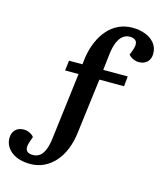

<svg xmlns="http://www.w3.org/2000/svg" viewBox="-188 -815 946 1105"><g transform="rotate(15 285.5 -262.0)"><path d="M98 139Q122 139 139.5 125.5Q157 112 168 83.5Q179 55 184 10L232 -379H152L159 -439H239L244 -480Q252 -533 271 -576.5Q290 -620 318 -651.5Q346 -683 383 -700Q420 -717 464 -717Q507 -717 541.5 -703.5Q576 -690 596.5 -664.5Q617 -639 617 -603Q617 -573 599 -554Q581 -535 548 -535Q531 -535 514 -543Q497 -551 487 -563L499 -595Q511 -629 501.5 -646Q492 -663 462 -663Q439 -663 421 -649Q403 -635 391 -606.5Q379 -578 374 -534L363 -439H509L503 -379H356L314 -45Q307 7 289 50.5Q271 94 242.5 126Q214 158 177 175.5Q140 193 96 193Q64 193 36 185.5Q8 178 -12.5 163Q-33 148 -45 127Q-57 106 -57 79Q-57 49 -39 30Q-21 11 12 11Q29 11 46 19Q63 27 72 39L61 71Q53 94 54.5 109Q56 124 67 131.5Q78 139 98 139Z"/></g></svg>

Font: Literata 18pt SemiBold
Style: Italic
Weight: 600
Italic angle: -2°
Designer: Latin by Veronika Burian and Jose Scaglione. Greek by Irene Vlachou. Cyrillic by Vera Evstafieva
Foundry: TypeTogether
Version: Version 3.103;gftools[0.9.29]